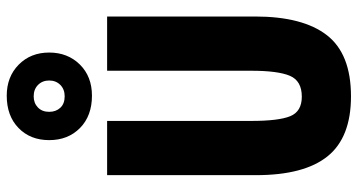

<svg xmlns="http://www.w3.org/2000/svg" viewBox="-266 -786 1062 570"><g transform="rotate(-90 265.0 -501.0)"><path d="M264 10Q142 10 86 -59.5Q30 -129 30 -272V-714H191V-286Q191 -205 205 -170.5Q219 -136 263 -136Q310 -136 325 -171.5Q340 -207 340 -287V-714H501V-275Q501 -133 445.5 -61.5Q390 10 264 10ZM266 -759Q206 -759 170 -794.5Q134 -830 134 -886Q134 -942 170 -977Q206 -1012 266 -1012Q322 -1012 358 -976.5Q394 -941 394 -886Q394 -831 358.5 -795Q323 -759 266 -759ZM264 -840Q285 -840 298 -853Q311 -866 311 -886Q311 -906 298 -919Q285 -932 264 -932Q244 -932 231 -919.5Q218 -907 218 -886Q218 -866 230 -853Q242 -840 264 -840Z"/></g></svg>

Font: Noto Sans Mono Condensed Black
Style: Regular
Weight: 900
Width: 3
Designer: Monotype Design Team
Foundry: Monotype Imaging Inc.
Version: Version 2.014